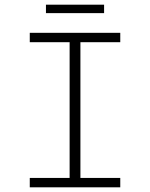

<svg xmlns="http://www.w3.org/2000/svg" viewBox="-20 -799 640 819"><path d="M107 0V-40H277V-619H107V-659H493V-619H323V-40H493V0ZM176 -743V-779H424V-743Z"/></svg>

Font: Source Code Pro Light
Style: Regular
Weight: 300
Monospace: yes
Designer: Paul D. Hunt, Teo Tuominen
Foundry: Adobe Systems Incorporated
Version: Version 2.030;PS 1.000;hotconv 16.6.51;makeotf.lib2.5.65220